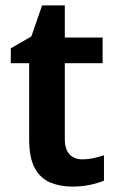

<svg xmlns="http://www.w3.org/2000/svg" viewBox="-20 -681 432 711"><path d="M284 -91Q306 -91 326.5 -95.5Q347 -100 365 -106V-12Q344 -3 313.5 3.5Q283 10 247 10Q202 10 165.5 -5.5Q129 -21 108.5 -59Q88 -97 88 -165V-447H20V-502L96 -546L136 -661H220V-542H360V-447H220V-166Q220 -128 237.5 -109.5Q255 -91 284 -91Z"/></svg>

Font: Noto Sans Display SemiBold
Style: Regular
Weight: 600
Designer: Monotype Design Team
Foundry: Monotype Imaging Inc.
Version: Version 2.003